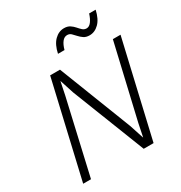

<svg xmlns="http://www.w3.org/2000/svg" viewBox="-197 -1006 1084 1148"><g transform="rotate(-30 345.0 -432.0)"><path d="M44 0 197 -660H265L460 -159L492 -61H493L511 -149L630 -660H683L530 0H462L265 -503L234 -599H233L215 -511L98 0ZM629 -864Q616 -806 587 -777.5Q558 -749 522 -749Q498 -749 482.5 -759.5Q467 -770 455 -783.5Q443 -797 432 -807.5Q421 -818 405 -818Q385 -818 370.5 -799.5Q356 -781 347 -748H302Q314 -805 343 -834Q372 -863 409 -863Q433 -863 449 -852.5Q465 -842 476.5 -828.5Q488 -815 499.5 -804.5Q511 -794 527 -794Q545 -794 559.5 -813Q574 -832 584 -864Z"/></g></svg>

Font: Kantumruy Pro Light
Style: Italic
Weight: 300
Italic angle: -13°
Version: Version 1.002